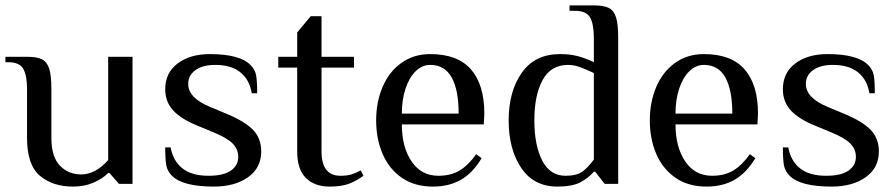

<svg xmlns="http://www.w3.org/2000/svg" viewBox="-27 -680 3312 710"><path d="M73 -170V-350Q73 -401 59 -425.5Q45 -450 3 -450H-7V-470H73Q110 -470 128.5 -460.5Q147 -451 155 -426Q163 -401 163 -350V-170Q163 -100 194.5 -67.5Q226 -35 273 -35Q326 -35 373 -88V-470H463V0H413L378 -40H373Q352 -19 318.5 -4.5Q285 10 243 10Q168 10 120.5 -30Q73 -70 73 -170Z M609 -30Q592 -47 588 -68.5Q584 -90 584 -135H604Q613 -85 647.5 -57.5Q682 -30 744 -30Q799 -30 826.5 -49Q854 -68 854 -100Q854 -129 832.5 -150Q811 -171 764 -190L704 -215Q644 -239 614 -271Q584 -303 584 -350Q584 -411 630 -445.5Q676 -480 749 -480Q859 -480 899 -440Q916 -423 920 -402Q924 -381 924 -335H904Q896 -385 862 -412.5Q828 -440 769 -440Q722 -440 695.5 -420.5Q669 -401 669 -370Q669 -318 749 -285L809 -260Q877 -232 908 -200.5Q939 -169 939 -120Q939 -59 890 -24.5Q841 10 764 10Q649 10 609 -30Z M1072 -120V-430H1002V-470H1072V-560L1122 -620H1162V-470H1282V-430H1162V-120Q1162 -30 1232 -30Q1256 -30 1272.5 -35Q1289 -40 1307 -50L1317 -30Q1294 -13 1266 -1.5Q1238 10 1192 10Q1136 10 1104 -22Q1072 -54 1072 -120Z M1364 -235Q1364 -303 1388 -359Q1412 -415 1457.5 -447.5Q1503 -480 1564 -480Q1665 -480 1714.5 -423.5Q1764 -367 1764 -260L1762 -220H1459Q1459 -136 1495 -83Q1531 -30 1594 -30Q1641 -30 1673.5 -50Q1706 -70 1734 -110L1754 -95Q1721 -40 1677 -15Q1633 10 1574 10Q1506 10 1459 -22.5Q1412 -55 1388 -110.5Q1364 -166 1364 -235ZM1669 -260Q1669 -348 1643 -394Q1617 -440 1564 -440Q1534 -440 1510 -416.5Q1486 -393 1472.5 -352Q1459 -311 1459 -260Z M1854 -235Q1854 -342 1902.5 -411Q1951 -480 2044 -480Q2082 -480 2111 -472Q2140 -464 2169 -450V-540Q2169 -591 2155 -615.5Q2141 -640 2099 -640H2079V-660H2169Q2206 -660 2224.5 -650.5Q2243 -641 2251 -616Q2259 -591 2259 -540V0H2209L2174 -45H2169Q2147 -20 2117.5 -5Q2088 10 2034 10Q1947 10 1900.5 -59Q1854 -128 1854 -235ZM2169 -90V-410Q2139 -424 2117 -432Q2095 -440 2074 -440Q2010 -440 1979.5 -384Q1949 -328 1949 -235Q1949 -143 1978 -86.5Q2007 -30 2064 -30Q2105 -30 2126 -45Q2147 -60 2169 -90Z M2376 -235Q2376 -303 2400 -359Q2424 -415 2469.5 -447.5Q2515 -480 2576 -480Q2677 -480 2726.5 -423.5Q2776 -367 2776 -260L2774 -220H2471Q2471 -136 2507 -83Q2543 -30 2606 -30Q2653 -30 2685.5 -50Q2718 -70 2746 -110L2766 -95Q2733 -40 2689 -15Q2645 10 2586 10Q2518 10 2471 -22.5Q2424 -55 2400 -110.5Q2376 -166 2376 -235ZM2681 -260Q2681 -348 2655 -394Q2629 -440 2576 -440Q2546 -440 2522 -416.5Q2498 -393 2484.5 -352Q2471 -311 2471 -260Z M2893 -30Q2876 -47 2872 -68.5Q2868 -90 2868 -135H2888Q2897 -85 2931.5 -57.5Q2966 -30 3028 -30Q3083 -30 3110.5 -49Q3138 -68 3138 -100Q3138 -129 3116.5 -150Q3095 -171 3048 -190L2988 -215Q2928 -239 2898 -271Q2868 -303 2868 -350Q2868 -411 2914 -445.5Q2960 -480 3033 -480Q3143 -480 3183 -440Q3200 -423 3204 -402Q3208 -381 3208 -335H3188Q3180 -385 3146 -412.5Q3112 -440 3053 -440Q3006 -440 2979.5 -420.5Q2953 -401 2953 -370Q2953 -318 3033 -285L3093 -260Q3161 -232 3192 -200.5Q3223 -169 3223 -120Q3223 -59 3174 -24.5Q3125 10 3048 10Q2933 10 2893 -30Z"/></svg>

Font: El Messiri
Style: Regular
Weight: 400
Designer: Mohamed Gaber
Foundry: Kief Type Foundry
Version: Version 2.006